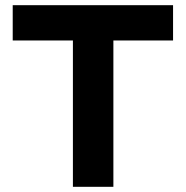

<svg xmlns="http://www.w3.org/2000/svg" viewBox="-20 -720 716 740"><path d="M261 0V-564H29V-700H647V-564H417V0Z"/></svg>

Font: REM SemiBold
Style: Regular
Weight: 600
Designer: Octavio Pardo
Foundry: Ashler Design
Version: Version 1.005;gftools[0.9.28]